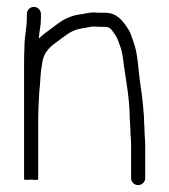

<svg xmlns="http://www.w3.org/2000/svg" viewBox="-20 -515 491 558"><path d="M58 -474V-463C58 -431.1 51 -412.6 51 -376C50.3 -361.3 50 -347.3 50 -334V6C50 8 56.7 8.3 70 7C84 8.3 91 8 91 6V-163C91 -189.1 92.6 -223 94 -246C97.3 -272.6 97.1 -302.4 102 -327C106.4 -366.8 127.2 -380.3 153 -399C171.8 -412.7 189.1 -428.2 216 -432L238 -436C243.3 -437.3 248.3 -438 253 -438C259.7 -437.3 265.7 -437 271 -437H285C302.4 -437 306.2 -425 315 -413C323.4 -400.3 323.2 -395.5 329 -381C335.2 -366.5 338.1 -342.5 340 -325C347.2 -274.9 357 -224.4 357 -171C357.7 -165 358 -159 358 -153C358.7 -147 359 -141 359 -135C359 -123.4 361 -107.8 361 -96V3C361 13.8 370.5 23 381.5 23C392.5 23 402 13.8 402 3V-96C402 -107.9 400 -123.5 400 -135C400 -141.7 399.7 -148.3 399 -155C399 -168 398.2 -180.6 397 -193L395 -215C393.1 -235.4 390.5 -253.1 387.5 -273C381.3 -314.2 381 -360.9 367 -396C360.8 -412.4 360 -420.6 349 -436C334.6 -456.9 318.7 -478 285 -478H271C265.7 -478 259.7 -478.3 253 -479C239.9 -479 224 -474.4 211 -473C186.1 -469.2 166.7 -459.9 149 -447L129 -432C115 -421.5 104.4 -414.4 93 -403V-407C94.9 -428.2 99 -440.2 99 -463V-474C99 -485.7 90 -495 78.5 -495C67 -495 58 -485.7 58 -474Z"/></svg>

Font: HoneyBee
Style: SeLit
Weight: 300
Foundry: Cannot Into Space Fonts
Version: Version 0.89